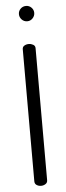

<svg xmlns="http://www.w3.org/2000/svg" viewBox="-62 -956 341 986"><g transform="rotate(-5 109.0 -463.5)"><path d="M109 0Q96 0 86 -6.5Q76 -13 76 -26V-707Q76 -719 86 -725Q96 -731 109 -731Q121 -731 131.5 -725Q142 -719 142 -707V-26Q142 -13 131.5 -6.5Q121 0 109 0ZM112 -848Q95 -848 83.5 -860Q72 -872 72 -888Q72 -904 83.5 -915.5Q95 -927 112 -927Q128 -927 139.5 -915.5Q151 -904 151 -888Q151 -872 139.5 -860Q128 -848 112 -848Z"/></g></svg>

Font: Dosis ExtraLight
Style: Regular
Weight: 400
Version: Version 3.001; ttfautohint (v1.8.2)